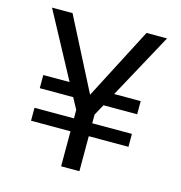

<svg xmlns="http://www.w3.org/2000/svg" viewBox="-99 -743 783 832"><g transform="rotate(15 292.5 -327.0)"><path d="M509 -157H331V0H249V-157H72V-215H249V-253L222 -303H72V-362H190L33 -654H125L290 -332L457 -654H549L390 -362H509V-303H358L331 -254V-215H509Z"/></g></svg>

Font: Hind Madurai
Style: Regular
Weight: 400
Designer: Jyotish Sonowal
Foundry: Indian Type Foundry
Version: Version 1.001;PS 1.0;hotconv 1.0.86;makeotf.lib2.5.63406; tt